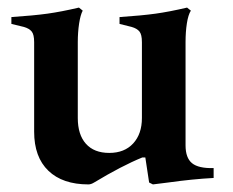

<svg xmlns="http://www.w3.org/2000/svg" viewBox="-20 -478 613 506"><path d="M543 -35V-9Q487 -6 423 3L383 8L373 3L363 -63H355Q301 -41 228 3Q220 8 213 8Q145 8 107.5 -28Q70 -64 70 -131V-367Q70 -387 63.5 -395Q57 -403 43 -407L10 -415V-433Q69 -437 105 -442Q141 -447 188 -458L198 -450Q192 -439 188.5 -416Q185 -393 185 -367V-167Q185 -123 206.5 -99Q228 -75 268 -75Q308 -75 331 -100Q354 -125 354 -167V-367Q354 -387 347.5 -395Q341 -403 327 -407L295 -415V-433Q354 -437 390 -442Q426 -447 473 -458L483 -450Q476 -439 472.5 -416.5Q469 -394 469 -367V-95Q469 -62 486 -48Q503 -34 543 -35Z"/></svg>

Font: Ibarra Real Nova
Style: Bold
Weight: 700
Designer: Jose Maria Ribagorda & Octavio Pardo
Foundry: Jose Maria Ribagorda
Version: Version 1.014